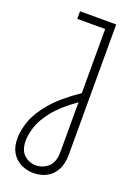

<svg xmlns="http://www.w3.org/2000/svg" viewBox="-170 -766 737 1047"><g transform="rotate(20 198.0 -242.0)"><path d="M167 216Q128 216 94.5 200Q61 184 40.5 151Q20 118 20 68Q20 21 39.5 -34.5Q59 -90 112 -152.5Q165 -215 266 -284V-656H104V-700H314V54Q314 110 294 146Q274 182 240.5 199Q207 216 167 216ZM164 172Q204 172 235 145Q266 118 266 56V-231Q180 -170 137.5 -115.5Q95 -61 81 -15.5Q67 30 67 64Q67 120 96.5 146Q126 172 164 172Z"/></g></svg>

Font: MuseoModerno ExtraLight
Style: Regular
Weight: 200
Designer: Pablo Cosgaya, Héctor Gatti, Marcela Romero, and the Authors of The MuseoModerno Project.
Foundry: Omnibus-Type Team
Version: Version 1.001